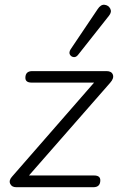

<svg xmlns="http://www.w3.org/2000/svg" viewBox="-20 -782 499 802"><path d="M48 0Q29 0 22.5 -14.5Q16 -29 31 -45L373 -437H112Q86 -437 86 -457Q86 -485 115 -485H425Q446 -485 451.5 -470Q457 -455 440 -436L101 -49H373Q399 -49 399 -29Q399 0 370 0ZM307 -554Q298 -542 287.5 -543.5Q277 -545 272 -554Q267 -563 275 -576L388 -744Q401 -764 417 -762Q433 -760 440.5 -746Q448 -732 435 -716Z"/></svg>

Font: Nunito Light
Style: Italic
Weight: 300
Italic angle: -9°
Designer: Vernon Adams
Foundry: Vernon Adams
Version: Version 3.601; ttfautohint (v1.8.2.53-6de2)